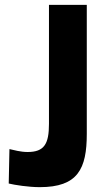

<svg xmlns="http://www.w3.org/2000/svg" viewBox="-20 -762 442 792"><path d="M338 -742H182V-251C182 -169 163 -135 94 -135C64 -135 38 -143 19 -147L16 -5C40 1 98 10 144 10C301 10 338 -65 338 -210Z"/></svg>

Font: Cheyenne Sans
Style: Bold
Weight: 700
Designer: The Public Sans project authors (U.S. Web Design System), Libre Franklin designed by Pablo Impallari and Rodrigo Fuenzal
Foundry: The Cheyenne Sans Project Authors
Version: Version 2.007